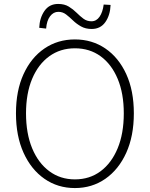

<svg xmlns="http://www.w3.org/2000/svg" viewBox="-20 -941 760 974"><path d="M360 13Q273 13 205.5 -34Q138 -81 99.5 -166Q61 -251 61 -366Q61 -481 99.5 -565Q138 -649 205.5 -695Q273 -741 360 -741Q447 -741 514.5 -695Q582 -649 620.5 -565Q659 -481 659 -366Q659 -251 620.5 -166Q582 -81 514.5 -34Q447 13 360 13ZM360 -31Q435 -31 490.5 -72.5Q546 -114 577 -189Q608 -264 608 -366Q608 -467 577 -541Q546 -615 490.5 -655.5Q435 -696 360 -696Q286 -696 230 -655.5Q174 -615 143 -541Q112 -467 112 -366Q112 -264 143 -189Q174 -114 230 -72.5Q286 -31 360 -31ZM445 -794Q414 -794 391 -807Q368 -820 350.5 -837Q333 -854 315.5 -867.5Q298 -881 276 -881Q251 -881 234 -858.5Q217 -836 214 -796L179 -800Q181 -850 205.5 -885.5Q230 -921 275 -921Q307 -921 329 -907.5Q351 -894 368.5 -876.5Q386 -859 403.5 -846Q421 -833 444 -833Q469 -833 485 -856Q501 -879 506 -918L541 -916Q539 -864 514.5 -829Q490 -794 445 -794Z"/></svg>

Font: Noto Sans TC Thin ExtraLight
Style: Regular
Weight: 250
Version: Version 2.004-H2;hotconv 1.0.118;makeotfexe 2.5.65603